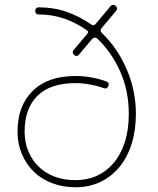

<svg xmlns="http://www.w3.org/2000/svg" viewBox="-20 -781 667 811"><path d="M411 -641Q478 -576 516 -486.5Q554 -397 554 -300Q554 -231 536 -173.5Q518 -116 484.5 -75.5Q451 -35 404 -12.5Q357 10 299 10Q245 10 199.5 -7.5Q154 -25 122 -56.5Q90 -88 72 -131Q54 -174 54 -225Q54 -334 118 -397Q182 -460 299 -460Q333 -460 368 -453.5Q403 -447 429 -437Q443 -432 438 -418Q432 -403 418 -409Q407 -413 392 -417Q377 -421 360.5 -424Q344 -427 328 -428.5Q312 -430 299 -430Q193 -430 138.5 -376.5Q84 -323 84 -225Q84 -180 99.5 -142.5Q115 -105 143 -77.5Q171 -50 210.5 -35Q250 -20 299 -20Q348 -20 389 -38.5Q430 -57 460 -92.5Q490 -128 507 -180Q524 -232 524 -300Q524 -398 487.5 -479.5Q451 -561 391 -618Q379 -627 370 -617L314 -551Q305 -539 293 -549Q282 -560 292 -571L347 -636Q352 -641 351.5 -646Q351 -651 347 -653Q302 -685 251 -702.5Q200 -720 144 -720Q129 -720 129 -735Q129 -750 144 -750Q207 -750 261.5 -731Q316 -712 363 -679Q376 -669 385 -681L447 -755Q455 -765 468 -757Q479 -747 471 -736L409 -662Q400 -651 411 -641Z"/></svg>

Font: Nixie One
Style: Regular
Weight: 400
Designer: Jovanny Lemonad
Foundry: Jovanny Lemonad
Version: Version 1.000 2011 initial release